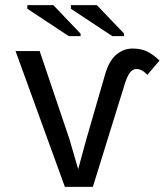

<svg xmlns="http://www.w3.org/2000/svg" viewBox="-20 -727 641 747"><path d="M496.1 -538.1Q531.2 -538.1 555.4 -525.1Q579.6 -512.2 600.6 -491.2L553.2 -436Q532.2 -458.5 510.7 -458.5Q496.1 -458.5 485.1 -443.8Q474.1 -429.2 464.4 -397L341.3 0H232.4L40.5 -528.3H134.3L250.5 -184.6Q256.8 -165 284.2 -68.8L315.4 -183.6L389.2 -438.5Q404.8 -491.7 433.1 -514.9Q461.4 -538.1 496.1 -538.1ZM417 -586.4 255.9 -692.9V-707H356.9L462.9 -596.2V-586.4ZM247.6 -586.4 86.4 -692.9V-707H187.5L293.5 -596.2V-586.4Z"/></svg>

Font: Courier New
Style: Regular
Weight: 400
Designer: Steve Matteson
Foundry: Ascender Corporation
Version: Version 2.00.3